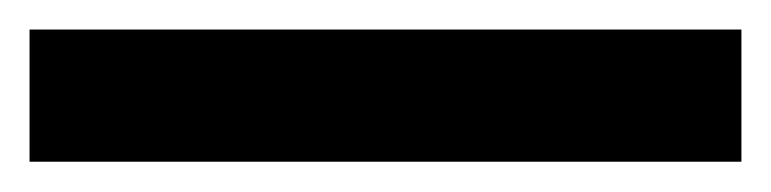

<svg xmlns="http://www.w3.org/2000/svg" viewBox="-21 16 522 130"><path d="M-1 125.5V36H481V125.5Z"/></svg>

Font: Cabin Condensed Medium
Style: Regular
Weight: 500
Width: 3
Designer: Pablo Impallari
Foundry: Pablo Impallari. http://www.impallari.com Igino Marini. http://www.ikern.com
Version: Version 3.001; ttfautohint (v1.8.3)